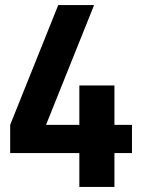

<svg xmlns="http://www.w3.org/2000/svg" viewBox="-20 -735 564 755"><path d="M430 -244H499V-133H430V0H292V-133H20V-244L209 -715H350L161 -244H292V-399H430Z"/></svg>

Font: Akshar SemiBold
Style: Regular
Weight: 600
Designer: Tall Chai
Foundry: Tall Chai
Version: Version 1.000